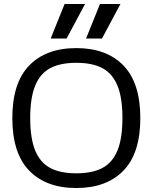

<svg xmlns="http://www.w3.org/2000/svg" viewBox="-20 -934 768 966"><path d="M315 -740H235L305 -914H408ZM493 -740H413L483 -914H586ZM686 -340Q686 -163 601 -75.5Q516 12 364 12Q212 12 127 -75.5Q42 -163 42 -340Q42 -517 127 -604.5Q212 -692 364 -692Q516 -692 601 -604.5Q686 -517 686 -340ZM132 -340Q132 -238 157 -177Q182 -116 232.5 -89Q283 -62 364 -62Q445 -62 495.5 -89Q546 -116 571 -177Q596 -238 596 -340Q596 -442 571 -503Q546 -564 495.5 -591Q445 -618 364 -618Q283 -618 232.5 -591Q182 -564 157 -503Q132 -442 132 -340Z"/></svg>

Font: Rhodium Libre
Style: Regular
Weight: 400
Designer: James Puckett
Foundry: Dunwich Type Founders
Version: Version 1.001; ttfautohint (v1.3)